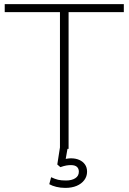

<svg xmlns="http://www.w3.org/2000/svg" viewBox="-20 -725 626 935"><path d="M272 0V-666H3V-705H583V-666H314V0ZM298 190Q275 190 254.5 185Q234 180 220 172L229 138Q248 147 263 150.5Q278 154 302 154Q329 154 346.5 143Q364 132 364 111Q364 96 354.5 87.5Q345 79 325 79Q314 79 302.5 81Q291 83 274 89L259 76L274 -20H312L299 55L281 53Q293 50 304.5 48Q316 46 326 46Q348 46 365.5 53.5Q383 61 393.5 75.5Q404 90 404 111Q404 134 390.5 152Q377 170 353.5 180Q330 190 298 190Z"/></svg>

Font: Nunito Sans 12pt ExtraLight
Style: Regular
Weight: 200
Designer: Vernon Adams
Foundry: Vernon Adams
Version: Version 3.101;gftools[0.9.27]